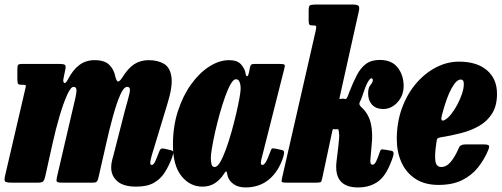

<svg xmlns="http://www.w3.org/2000/svg" viewBox="-37 -800 2197 841"><path d="M61 -520H222Q239 -520 245.8 -516.8Q252.5 -513.5 249.5 -498L241 -455.5Q238 -441 244.2 -437Q250.5 -433 261 -453Q282.5 -494.5 310.8 -515.5Q339 -536.5 377.5 -536.5Q421 -536.5 441.2 -516.5Q461.5 -496.5 467.5 -467.5Q473 -443.5 480 -443Q487 -442.5 499 -461Q524 -501.5 551.2 -519Q578.5 -536.5 614.5 -536.5Q653.5 -536.5 680.8 -520.8Q708 -505 714 -462.8Q720 -420.5 695 -341L627 -117Q624.5 -108.5 622.8 -99.2Q621 -90 621 -87Q621 -77.5 628 -77.5Q635.5 -77.5 642.5 -92.2Q649.5 -107 659 -133Q663.5 -144.5 667.5 -147.8Q671.5 -151 684 -148.5L705.5 -143.5Q720.5 -140.5 722 -135.2Q723.5 -130 717 -111Q703.5 -74.5 685.2 -45.5Q667 -16.5 637.5 0.5Q608 17.5 559.5 17.5Q504 17.5 477 -6Q450 -29.5 450 -66.5Q450 -79 452.8 -92.2Q455.5 -105.5 459 -116L510 -315.5Q525 -367.5 530.8 -393.5Q536.5 -419.5 520 -419.5Q505 -419.5 489.2 -383.5Q473.5 -347.5 457.5 -289.5Q441.5 -231.5 427 -166L394 -21Q391.5 -9.5 387.2 -4.8Q383 0 369 0H233.5Q214 0 211.5 -5.2Q209 -10.5 213 -27L285 -336Q297 -383 298 -401.2Q299 -419.5 285 -419.5Q273 -419.5 257 -384.2Q241 -349 224 -291.8Q207 -234.5 192.5 -168.5L160.5 -24.5Q157.5 -11.5 152.2 -5.8Q147 0 130.5 0H13.5Q-12 0 -15.5 -6.2Q-19 -12.5 -14.5 -31.5L71.5 -401Q75.5 -418 76.5 -423.2Q77.5 -428.5 63.5 -428.5H59.5Q47 -428.5 43 -432Q39 -435.5 39 -453V-495Q39 -510.5 42 -515.2Q45 -520 61 -520Z M1204.5 -115Q1184.5 -50.5 1142.2 -14.8Q1100 21 1038.5 21Q1006.5 21 986.2 6.5Q966 -8 960.5 -28Q959 -33.5 958.5 -36.5Q958 -39.5 957.5 -42.5Q955.5 -51 952.2 -49Q949 -47 942 -35.5Q928 -13.5 904.8 2Q881.5 17.5 850 17.5Q795 17.5 757.8 -28.8Q720.5 -75 720.5 -166.5Q720.5 -246.5 742.5 -314Q764.5 -381.5 800.5 -431.2Q836.5 -481 880 -508.8Q923.5 -536.5 966.5 -536.5Q1003 -536.5 1019.5 -517.2Q1036 -498 1038.5 -479Q1040 -467 1045 -466Q1050 -465 1054 -485L1058 -505Q1059.5 -513 1063.2 -516.5Q1067 -520 1078.5 -520H1190Q1207 -520 1209.5 -515.8Q1212 -511.5 1208 -498L1110 -110.5Q1108.5 -106.5 1107 -98.5Q1105.5 -90.5 1105.5 -87Q1105.5 -77.5 1112 -77.5Q1119 -77.5 1126.5 -88.8Q1134 -100 1147.5 -136.5Q1151 -146.5 1153.8 -149Q1156.5 -151.5 1172 -148.5L1197 -143Q1205 -141.5 1206.8 -136Q1208.5 -130.5 1204.5 -115ZM1017 -410.5Q1017.5 -426.5 1012.8 -439.8Q1008 -453 996.5 -453Q985.5 -453 973.2 -431.5Q961 -410 948.8 -375.5Q936.5 -341 925.2 -300.8Q914 -260.5 905.2 -221.5Q896.5 -182.5 891.5 -152.5Q886.5 -122.5 886.5 -109.5Q886.5 -92.5 889.5 -80.5Q892.5 -68.5 903.5 -68.5Q915 -68.5 927.5 -90Q940 -111.5 952.8 -146.5Q965.5 -181.5 977 -222.2Q988.5 -263 997.5 -301.8Q1006.5 -340.5 1011.8 -369.8Q1017 -399 1017 -410.5Z M1684.5 -114Q1658.5 -35 1621.8 -7Q1585 21 1531.5 21Q1423.5 21 1437 -93L1444.5 -154.5Q1446 -174.5 1448 -190.5Q1450 -206.5 1447.5 -221Q1446 -235 1442 -234.5Q1440 -234.5 1438.5 -234Q1437 -233.5 1434.5 -233.5Q1431 -233.5 1426 -234.5Q1420.5 -235.5 1419 -228.5L1375 -22Q1372 -8 1369.5 -4Q1367 0 1351 0H1218.5Q1196.5 0 1196.2 -5Q1196 -10 1200 -27L1345.5 -664Q1349 -679.5 1348 -684Q1347 -688.5 1337 -688.5H1332Q1321 -688.5 1318 -692.5Q1315 -696.5 1315 -710V-753.5Q1315 -771.5 1319.8 -775.8Q1324.5 -780 1342 -780H1509Q1528.5 -780 1533.8 -774Q1539 -768 1534 -747.5L1453 -384Q1451 -374 1450 -369.8Q1449 -365.5 1453.5 -366.5Q1460.5 -368 1464 -368Q1467 -368 1469.8 -367.5Q1472.5 -367 1474 -366.5Q1477 -366 1479.2 -367.2Q1481.5 -368.5 1485 -376Q1487.5 -380.5 1489 -385.2Q1490.5 -390 1492.5 -395.5Q1509.5 -439 1526 -470.8Q1542.5 -502.5 1566 -520Q1589.5 -537.5 1626.5 -537.5Q1679 -537.5 1705 -504Q1731 -470.5 1731 -423.5Q1731 -381.5 1704.2 -352Q1677.5 -322.5 1641.5 -322.5Q1609.5 -322.5 1592.2 -342Q1575 -361.5 1575.5 -391.5Q1575.5 -415.5 1585.5 -427.2Q1595.5 -439 1596 -448.5Q1596 -457 1590 -457Q1583 -457 1572.8 -438.2Q1562.5 -419.5 1548 -373.5Q1546.5 -368.5 1544.2 -363.8Q1542 -359 1539.5 -354.5Q1536 -347.5 1537.5 -342.2Q1539 -337 1547 -329.5Q1578 -301 1587.5 -258.5Q1597 -216 1590.5 -161L1585.5 -102.5Q1582.5 -78.5 1595.5 -78.5Q1603.5 -78.5 1611 -94Q1618.5 -109.5 1627 -135.5Q1630.5 -146 1636.5 -145.8Q1642.5 -145.5 1652 -144L1677.5 -139.5Q1692 -137 1684.5 -114Z M1701 -191Q1701 -264.5 1723.8 -326.5Q1746.5 -388.5 1785.2 -434Q1824 -479.5 1872.8 -504.8Q1921.5 -530 1973.5 -530Q2052 -530 2096 -492.2Q2140 -454.5 2140 -389Q2140 -337.5 2119.2 -303.8Q2098.5 -270 2063 -249.2Q2027.5 -228.5 1982.8 -217Q1938 -205.5 1890.5 -198Q1881 -196 1878.2 -191.8Q1875.5 -187.5 1874.5 -175Q1866 -119.5 1870.2 -94Q1874.5 -68.5 1895.5 -68.5Q1919 -68.5 1938.2 -92Q1957.5 -115.5 1973 -152.5Q1978.5 -167.5 2002 -167.5H2079Q2099.5 -167.5 2103.8 -163Q2108 -158.5 2101.5 -142.5Q2084.5 -101.5 2057 -66.8Q2029.5 -32 1987.2 -11Q1945 10 1884 10Q1823 10 1782.2 -17Q1741.5 -44 1721.2 -89.5Q1701 -135 1701 -191ZM1909 -273.5Q1923.5 -280.5 1938.2 -298.8Q1953 -317 1965.8 -341Q1978.5 -365 1986.5 -388.8Q1994.5 -412.5 1994.5 -430Q1995 -439.5 1992.2 -445.5Q1989.5 -451.5 1980.5 -451.5Q1962 -451.5 1940.2 -411.8Q1918.5 -372 1898.5 -295Q1891 -265.5 1909 -273.5Z"/></svg>

Font: Besley* Condensed Heavy
Style: Italic
Weight: 800
Width: 3
Italic angle: -13°
Designer: Owen Earl
Foundry: indestructible type*
Version: Version 3.000; ttfautohint (v1.8.3)